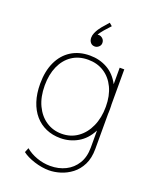

<svg xmlns="http://www.w3.org/2000/svg" viewBox="-172 -842 931 1153"><g transform="rotate(20 294.0 -266.0)"><path d="M284.2 212.9Q238.8 212.9 189.9 197.3Q141.1 181.6 112.3 159.2L124 129.9Q154.3 155.3 196 170.4Q237.8 185.5 282.2 185.5Q336.4 185.5 379.9 163.8Q423.3 142.1 449 100.3Q474.6 58.6 474.6 -2V-109.4H469.7L475.6 -137.7V-377L470.7 -407.2H473.6V-511.7H502.9V-3.9Q502.9 55.7 482.2 97.2Q461.4 138.7 428.2 164.1Q395 189.5 356.9 201.2Q318.8 212.9 284.2 212.9ZM282.2 7.8Q231.9 7.8 190.7 -10.3Q149.4 -28.3 119.6 -62.7Q89.8 -97.2 73.7 -146.5Q57.6 -195.8 57.6 -257.8Q57.6 -338.9 85 -397.5Q112.3 -456.1 162.8 -487.8Q213.4 -519.5 282.2 -519.5Q343.3 -519.5 393.6 -491.5Q443.8 -463.4 473.9 -405.5Q503.9 -347.7 503.9 -257.8Q503.9 -167.5 473.4 -108.6Q442.9 -49.8 392.3 -21Q341.8 7.8 282.2 7.8ZM280.3 -19.5Q338.4 -19.5 382.3 -50.8Q426.3 -82 450.9 -137Q475.6 -191.9 475.6 -262.7Q475.6 -333 450.9 -384.5Q426.3 -436 382.3 -464.1Q338.4 -492.2 280.3 -492.2Q220.7 -492.2 177.2 -462.9Q133.8 -433.6 110.4 -380.9Q86.9 -328.1 86.9 -257.8Q86.9 -184.6 112.3 -131.1Q137.7 -77.6 181.4 -48.6Q225.1 -19.5 280.3 -19.5ZM325.2 -745.1 343.8 -729.5 307.6 -689.5Q296.9 -676.8 290.3 -667.7Q283.7 -658.7 281 -651.1Q278.3 -643.6 279.3 -635.7L265.6 -633.8Q270 -642.6 275.6 -647.9Q281.2 -653.3 289.1 -653.3Q302.2 -653.3 313.7 -642.8Q325.2 -632.3 325.2 -615.2Q325.2 -600.1 313.7 -590.1Q302.2 -580.1 289.1 -580.1Q271 -580.1 261 -592.5Q251 -605 251 -623Q251 -638.2 257.6 -653.6Q264.2 -668.9 272.7 -681.6Q281.2 -694.3 287.1 -701.2Z"/></g></svg>

Font: Reddit Sans ExtraLight
Style: Regular
Weight: 250
Designer: Stephen Hutchings
Foundry: Reddit
Version: Version 1.014